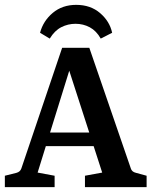

<svg xmlns="http://www.w3.org/2000/svg" viewBox="-24 -771 624 791"><path d="M148 -225H381L401 -169H132ZM515 -77Q519 -63 536 -59L580 -47V0H326V-47L397 -60L246 -527H276L131 -60L201 -47V0H-4V-47L44 -59Q59 -63 64 -77L232 -574H344ZM290 -751Q349 -751 388.5 -717Q428 -683 438 -636L391 -612Q373 -644 346 -658.5Q319 -673 287 -673Q256 -673 228.5 -659Q201 -645 181 -612L141 -636Q154 -685 193.5 -718Q233 -751 290 -751Z"/></svg>

Font: Rasa SemiBold
Style: Regular
Weight: 600
Designer: Anna Giedrys (Yrsa+Rasa design), David Brezina (Yrsa art-direction, Rasa art-direction, design)
Foundry: Rosetta Type Foundry
Version: Version 2.004